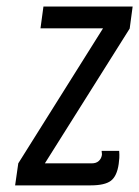

<svg xmlns="http://www.w3.org/2000/svg" viewBox="-20 -559 420 579"><path d="M102.1 -473.6H290.7L35.1 -66.4L25.6 0H253.6Q296.1 0 314.4 -13.9Q332.7 -27.9 337.9 -64.3Q339.1 -73.1 339.8 -82.4Q340.4 -91.6 339.4 -104H286.4Q287.7 -93.9 287.4 -92Q285.4 -80.1 277.6 -73.3Q269.9 -66.4 256.6 -66.4H115.3L371.1 -472.9L380 -539.3H111Z"/></svg>

Font: Secuela ExtLt
Style: Italic
Weight: 200
Italic angle: -8°
Designer: Fernando Haro
Foundry: deFharo
Version: Version 1.704